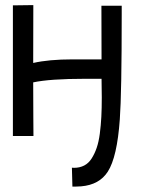

<svg xmlns="http://www.w3.org/2000/svg" viewBox="-20 -520 558 734"><path d="M107.4 -500.5 106.9 -279.3Q167 -293 256.8 -293H368.2Q368.2 -366.7 367.9 -416Q367.7 -465.3 367.7 -498H445.3V-465.3Q445.3 -163.6 438 -63.5Q427.7 81.1 392.1 136.2Q359.9 186.5 290 192.4Q279.3 193.4 267.6 193.4H256.8L254.9 121.1Q256.3 121.1 259 121.3Q261.7 121.6 262.7 121.6Q284.7 121.6 301.8 112.8Q318.8 104 330.3 85.9Q341.8 67.9 349.6 45.2Q357.4 22.5 361.6 -9.3Q365.7 -41 367.4 -73.5Q369.1 -106 369.1 -147.5Q369.1 -169.9 368.2 -218.8H305.2Q171.4 -218.8 106.9 -205.1Q106.9 -111.3 107.4 -72.8Q107.9 -34.2 107.9 0H29.3V-499.5Z"/></svg>

Font: Fantasque Sans Mono
Style: Regular
Weight: 400
Monospace: yes
Designer: Jany Belluz
Version: Version 1.8.0 ; ttfautohint (v1.8.2)